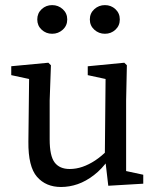

<svg xmlns="http://www.w3.org/2000/svg" viewBox="-20 -730 623 763"><path d="M397 -595.8Q372.7 -595.8 354.8 -612Q337 -628.1 337 -652.7Q337 -677.3 354.8 -693.5Q372.7 -709.7 397 -709.7Q421.4 -709.7 438.8 -693.5Q456.1 -677.3 456.1 -652.7Q456.1 -628.1 438.8 -612Q421.4 -595.8 397 -595.8ZM187.2 -595.8Q162.9 -595.8 145.5 -612Q128.1 -628.1 128.1 -652.7Q128.1 -677.3 145.5 -693.5Q162.9 -709.7 187.2 -709.7Q211.6 -709.7 229.4 -693.5Q247.2 -677.3 247.2 -652.7Q247.2 -628.1 229.4 -612Q211.6 -595.8 187.2 -595.8ZM549.3 0 410.3 8.2 396.6 -108.9 399.7 -431.2 421.3 -411.4 328.7 -431.4V-466.6L473.9 -480.7L484.2 -470.7L481.2 -330.6V-29.7L454.8 -55.9L549.3 -35.6ZM177.4 -330.6V-176.3Q177.4 -110.4 197.1 -84.4Q216.8 -58.4 256.9 -58.4Q282.6 -58.4 307.8 -67.1Q333.1 -75.8 358.3 -92.4Q383.5 -109.1 407.9 -133.8H429.9V-81.9H378L412.9 -97.7Q385.1 -58.4 353.2 -34Q321.3 -9.5 288.7 1.8Q256 13.1 222.5 13.1Q162.3 13.1 127 -27.4Q91.8 -67.9 92.8 -166.9L95.8 -431.2L117.5 -411.4L24.7 -431.4V-466.8L172.1 -480.7L182.4 -470.7Z"/></svg>

Font: Adobe Variable Font Prototype
Style: Regular
Weight: 389
Designer: Frank Grießhammer
Foundry: Adobe
Version: Version 1.004;hotconv 1.0.113;makeotfexe 2.5.65598